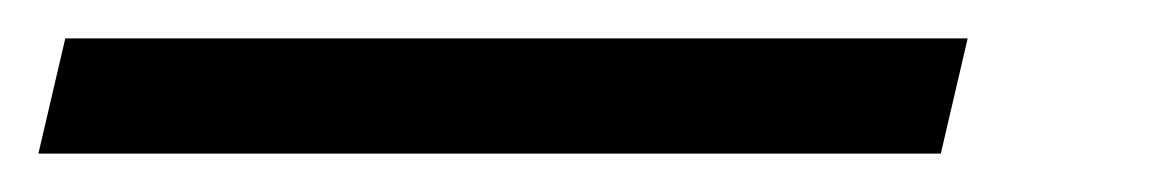

<svg xmlns="http://www.w3.org/2000/svg" viewBox="-79 24 610 100"><path d="M-59 104 -45 44H425L411 104Z"/></svg>

Font: Platypi Light Light
Style: Italic
Weight: 300
Italic angle: -13°
Version: Version 1.200